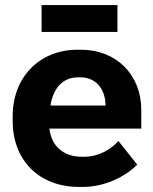

<svg xmlns="http://www.w3.org/2000/svg" viewBox="-20 -726 604 757"><path d="M144 -600H443V-706H144ZM292 11H308C388 11 471 -26 521 -77L447 -170C416 -136 369 -108 311 -108H302C231 -108 182 -150 175 -219H537V-293C537 -431 439 -530 299 -530H286C136 -530 30 -422 30 -268V-249C30 -93 135 11 292 11ZM179 -310C190 -380 229 -421 287 -421H297C354 -421 394 -381 396 -313V-310Z"/></svg>

Font: Fixel Text Bold
Style: Bold
Weight: 700
Width: 4
Designer: AlfaBravo + MacPaw
Foundry: Kyrylo Tkachov, Marchela Mozhyna, Serhii Makarenko, Maria Weinstein, Zakhar Kryvoshyya
Version: Version 1.211